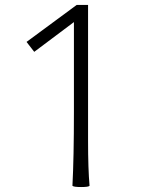

<svg xmlns="http://www.w3.org/2000/svg" viewBox="-20 -749 575 774"><path d="M307 5Q277 5 272 0Q278 -113 278 -300V-660L118 -540L87 -580L289 -729H335V-364V-182Q335 -68 341 0Q337 5 307 5Z"/></svg>

Font: GenSekiGothic TW L
Style: Regular
Weight: 300
Version: Version 1.501;PS 1;hotconv 16.6.51;makeotf.lib2.5.65220